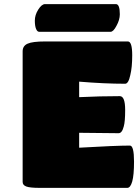

<svg xmlns="http://www.w3.org/2000/svg" viewBox="-20 -911 670 931"><path d="M597.2 0H172.9Q125.5 0 107.7 -6.6Q89.8 -13.2 89.8 -28.8V-662.1Q89.8 -688.5 113.8 -699.2Q137.7 -710 198.2 -710H600.1Q621.1 -710 621.1 -643.1Q621.1 -584.5 611.8 -546.9Q603 -504.9 586.9 -504.9Q486.3 -504.9 363.8 -515.1V-439.9Q465.8 -444.8 561 -444.8Q586.9 -444.8 586.9 -377.9Q586.9 -320.8 580.1 -297.9Q571.8 -265.1 555.2 -265.1L363.8 -267.1V-194.8Q541 -205.1 609.9 -205.1Q629.9 -205.1 629.9 -127Q629.9 -62 621.1 -30.8Q612.3 0 597.2 0ZM516.1 -756.8H169.9Q160.6 -756.8 154.8 -771Q148.9 -785.2 148.9 -811Q148.9 -837.9 165 -863.8Q182.1 -891.1 198.2 -891.1H542Q561 -891.1 561 -841.8Q561 -814.9 544.9 -786.1Q529.8 -756.8 516.1 -756.8Z"/></svg>

Font: GGS TheRock Black
Style: Regular
Weight: 900
Designer: Rodrigo Fuenzalida (2012); Goodgame Studios (2014)
Foundry: Rodrigo Fuenzalida,2012;  GGS,2014
Version: Version 1.002 | FøM Mod